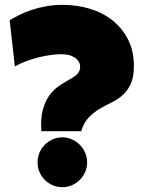

<svg xmlns="http://www.w3.org/2000/svg" viewBox="-20 -733 594 794"><path d="M315.9 -190.4H150.9Q147.5 -242.2 156.7 -277.1Q166 -312 181.9 -335.2Q197.8 -358.4 217.5 -372.8Q237.3 -387.2 256.1 -397.7Q274.9 -408.2 289.3 -418Q303.7 -427.7 309.1 -442.4Q312.5 -451.2 311 -462.6Q309.6 -474.1 301 -484.4Q292.5 -494.6 275.6 -501.7Q258.8 -508.8 231.9 -508.8Q214.4 -508.8 190.2 -505.6Q166 -502.4 139.6 -495.8Q113.3 -489.3 87.6 -479.7Q62 -470.2 41.5 -458L20 -649.4Q38.1 -660.2 60.8 -671.6Q83.5 -683.1 110.8 -692.1Q138.2 -701.2 170.4 -707Q202.6 -712.9 239.7 -712.9Q299.8 -712.9 353.3 -696.3Q406.7 -679.7 446.8 -647.5Q486.8 -615.2 510.3 -568.1Q533.7 -521 533.7 -460Q533.7 -413.6 520.5 -385.5Q507.3 -357.4 486.8 -339.4Q466.3 -321.3 440.9 -309.1Q415.5 -296.9 391.4 -282.5Q367.2 -268.1 346.9 -247.1Q326.7 -226.1 315.9 -190.4ZM340.3 -61.5Q340.3 -40 332 -21.5Q323.7 -2.9 309.8 11Q295.9 24.9 277.3 33Q258.8 41 237.8 41Q216.3 41 197.8 33Q179.2 24.9 165.3 11Q151.4 -2.9 143.3 -21.5Q135.3 -40 135.3 -61.5Q135.3 -82.5 143.3 -101.6Q151.4 -120.6 165.3 -134.5Q179.2 -148.4 197.8 -156.7Q216.3 -165 237.8 -165Q258.8 -165 277.3 -156.7Q295.9 -148.4 309.8 -134.5Q323.7 -120.6 332 -101.6Q340.3 -82.5 340.3 -61.5Z"/></svg>

Font: Luckiest Guy RUS-BEL-UKR
Style: Regular
Weight: 400
Designer: Astigmatic (AOETI)
Foundry: Astigmatic (AOETI)
Version: Version 1.00 March 11, 2019, initial release